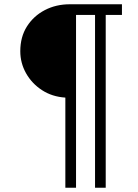

<svg xmlns="http://www.w3.org/2000/svg" viewBox="-20 -706 644 899"><path d="M286 173V-249Q224 -253 176.5 -284Q129 -315 102 -363Q75 -411 75 -466Q75 -533 106 -582Q137 -631 189.5 -658.5Q242 -686 307 -686H551V-636H475V173H425V-636H336V173Z"/></svg>

Font: Archivo SemiExpanded Thin
Style: Regular
Weight: 250
Width: 6
Designer: Hector Gatti
Foundry: Omnibus-Type
Version: Version 2.001